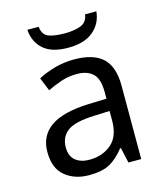

<svg xmlns="http://www.w3.org/2000/svg" viewBox="-110 -806 772 899"><g transform="rotate(-15 276.0 -357.0)"><path d="M281.7 -532.2Q375 -532.2 420.2 -490.2Q465.3 -448.2 465.3 -356.4V0H403.3L386.7 -74.2H382.8Q349.1 -31.2 312.3 -10.7Q275.4 9.8 210.9 9.8Q141.6 9.8 95.5 -28.1Q49.3 -65.9 49.3 -145.5Q49.3 -224.1 109.4 -266.1Q169.4 -308.1 294.4 -312.5L381.3 -315.4V-346.7Q381.3 -412.1 353.8 -437.5Q326.2 -462.9 276.4 -462.9Q236.3 -462.9 200.2 -450.7Q164.1 -438.5 132.3 -422.9L106 -487.3Q139.6 -505.9 185.5 -519Q231.4 -532.2 281.7 -532.2ZM380.4 -255.9 305.7 -252.9Q210.9 -249.5 174.6 -221.9Q138.2 -194.3 138.2 -144.5Q138.2 -100.6 164.1 -80.1Q189.9 -59.6 231 -59.6Q294.9 -59.6 337.6 -96.2Q380.4 -132.8 380.4 -209ZM386.7 -722.7H441.4Q436 -664.1 392.6 -627.9Q349.1 -591.8 271.5 -591.8Q191.9 -591.8 151.6 -627.2Q111.3 -662.6 106.9 -722.7H161.6Q166 -682.6 194.6 -671.9Q223.1 -661.1 273.9 -661.1Q317.9 -661.1 349.6 -672.9Q381.3 -684.6 386.7 -722.7Z"/></g></svg>

Font: Lunasima
Style: Regular
Weight: 400
Designer: The DocRepair Project, Monotype Design Team
Foundry: Google
Version: Version 2.009